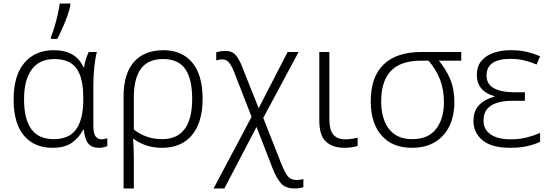

<svg xmlns="http://www.w3.org/2000/svg" viewBox="-20 -826 3112 1086"><path d="M277 10Q173 10 115 -59.5Q57 -129 57 -264Q57 -398 117.5 -470Q178 -542 284 -542Q409 -542 452 -446H456Q458 -468 465.5 -490.5Q473 -513 482 -532H528Q519 -499 513.5 -448.5Q508 -398 508 -337V-118Q508 -73 520 -55.5Q532 -38 554 -38Q562 -38 571 -40Q580 -42 587 -44V0Q580 4 567 7Q554 10 540 10Q500 10 480 -13Q460 -36 454 -92H450Q429 -50 388.5 -20Q348 10 277 10ZM284 -39Q373 -39 412 -96.5Q451 -154 451 -260V-274Q451 -386 412.5 -439Q374 -492 288 -492Q203 -492 159.5 -433Q116 -374 116 -264Q116 -153 157 -96Q198 -39 284 -39ZM268 -606V-616Q278 -641 288 -674Q298 -707 306 -741.5Q314 -776 318 -806H378V-796Q373 -770 361 -736Q349 -702 333.5 -667.5Q318 -633 304 -606Z M1126 -267Q1126 -134 1066 -62Q1006 10 897 10Q847 10 806 -4Q765 -18 737 -40H733Q735 -15 736 14.5Q737 44 737 80V240H679V-280Q679 -410 738 -476Q797 -542 905 -542Q1009 -542 1067.5 -472Q1126 -402 1126 -267ZM903 -492Q817 -492 777 -437Q737 -382 737 -275V-94Q768 -68 809 -53.5Q850 -39 897 -39Q1067 -39 1067 -267Q1067 -379 1028 -435.5Q989 -492 903 -492Z M1255 -538Q1293 -538 1313.5 -514Q1334 -490 1351 -445L1443 -214L1607 -532H1669L1469 -159L1571 100Q1591 150 1608 171Q1625 192 1657 192Q1669 192 1678.5 190.5Q1688 189 1696 187V233Q1687 235 1675 237.5Q1663 240 1647 240Q1595 240 1569 210.5Q1543 181 1521 124L1431 -108L1249 240H1188L1403 -165L1303 -422Q1289 -456 1274.5 -473Q1260 -490 1239 -490Q1219 -490 1203 -484V-530Q1212 -533 1225 -535.5Q1238 -538 1255 -538Z M1843 -532V-150Q1843 -92 1865 -65Q1887 -38 1934 -38Q1953 -38 1972 -41Q1991 -44 2003 -47V-1Q1991 4 1969.5 7Q1948 10 1927 10Q1862 10 1824 -24.5Q1786 -59 1786 -146V-532Z M2550 -249Q2550 -172 2522.5 -114Q2495 -56 2441.5 -23Q2388 10 2310 10Q2199 10 2138 -60Q2077 -130 2077 -252Q2077 -392 2150.5 -462Q2224 -532 2364 -532H2589V-483H2462Q2502 -436 2526 -379.5Q2550 -323 2550 -249ZM2136 -252Q2136 -190 2154.5 -142Q2173 -94 2212 -66.5Q2251 -39 2312 -39Q2402 -39 2446.5 -96.5Q2491 -154 2491 -248Q2491 -320 2468.5 -377Q2446 -434 2404 -483H2364Q2247 -483 2191.5 -425.5Q2136 -368 2136 -252Z M2949 -304V-256H2882Q2800 -256 2757.5 -229Q2715 -202 2715 -144Q2715 -93 2755.5 -65.5Q2796 -38 2869 -38Q2919 -38 2959.5 -48.5Q3000 -59 3035 -74V-24Q3007 -10 2964.5 0Q2922 10 2866 10Q2760 10 2709 -33Q2658 -76 2658 -142Q2658 -199 2690 -232Q2722 -265 2776 -279V-282Q2725 -297 2701 -327.5Q2677 -358 2677 -402Q2677 -450 2702.5 -481Q2728 -512 2771.5 -527Q2815 -542 2868 -542Q2921 -542 2959 -533Q2997 -524 3035 -508L3015 -461Q2983 -475 2947 -484Q2911 -493 2868 -493Q2732 -493 2732 -399Q2732 -350 2773.5 -327Q2815 -304 2893 -304Z"/></svg>

Font: BC Sans Light
Style: Regular
Weight: 300
Designer: Monotype Design Team
Foundry: Monotype Imaging Inc.
Version: Version 2.000;GOOG;noto-source:20170915:90ef993387c0